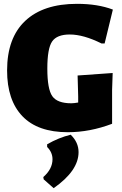

<svg xmlns="http://www.w3.org/2000/svg" viewBox="-20 -678 636 1002"><path d="M382 -658Q490 -658 569 -628L526 -451H510Q416 -498 344 -498Q277 -498 252 -461.5Q227 -425 227 -320Q227 -213 253 -176Q279 -139 352 -139Q366 -139 388 -143V-175L385 -284L568 -297L565 -209V-32Q449 12 334 12Q177 12 97 -71.5Q17 -155 17 -310Q17 -480 111.5 -569Q206 -658 382 -658ZM349 25Q390 65 390 116Q390 213 260 304L208 258L206 246Q254 204 254 153Q254 117 226 89V75Q287 40 349 25Z"/></svg>

Font: Alegreya Sans Black
Style: Regular
Weight: 900
Designer: Juan Pablo del Peral
Foundry: Huerta Tipografica
Version: Version 2.007